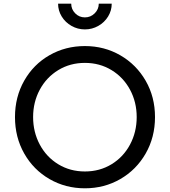

<svg xmlns="http://www.w3.org/2000/svg" viewBox="-20 -1006 918 1038"><path d="M61 -373Q61 -482 111 -570Q161 -658 247.5 -707.5Q334 -757 439 -757Q544 -757 630.5 -707Q717 -657 767.5 -569.5Q818 -482 818 -373Q818 -264 767.5 -176Q717 -88 630.5 -38Q544 12 439 12Q334 12 247.5 -38Q161 -88 111 -176Q61 -264 61 -373ZM439 -79Q519 -79 583 -118Q647 -157 683 -224.5Q719 -292 719 -373Q719 -454 683 -521Q647 -588 583 -627Q519 -666 439 -666Q359 -666 295 -627Q231 -588 195 -521Q159 -454 159 -373Q159 -292 195 -224.5Q231 -157 295 -118Q359 -79 439 -79ZM294 -986H365Q365 -956 386.5 -934Q408 -912 439 -912Q470 -912 492 -934Q514 -956 514 -986H584Q584 -949 564.5 -917Q545 -885 511.5 -866Q478 -847 439 -847Q400 -847 366.5 -866Q333 -885 313.5 -917Q294 -949 294 -986Z"/></svg>

Font: Eudoxus Sans Medium
Style: Regular
Weight: 500
Designer: Stijn de Vries
Foundry: tokotype
Version: Version 2.005